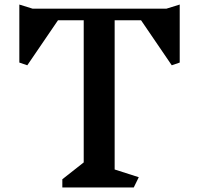

<svg xmlns="http://www.w3.org/2000/svg" viewBox="-20 -824 875 844"><path d="M770 -549 735 -537 600 -735H484V-79L590 -45L568 0H254V-36L348 -110V-735H235L100 -537L65 -549V-804L123 -786H712L770 -804Z"/></svg>

Font: Inknut Antiqua Medium
Style: Regular
Weight: 500
Designer: Claus Eggers Sørensen
Foundry: Claus Eggers Sørensen
Version: Version 1.003; ttfautohint (v1.8.2) -l 8 -r 50 -G 200 -x 14 